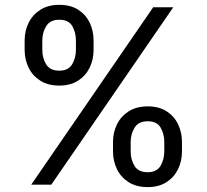

<svg xmlns="http://www.w3.org/2000/svg" viewBox="-20 -757 847 787"><path d="M81 -552.6V-590.9Q81 -630.7 97.5 -663.9Q114 -697.1 145.8 -717.2Q177.6 -737.2 223 -737.2Q269.2 -737.2 300.4 -717.2Q331.7 -697.1 347.7 -663.9Q363.6 -630.7 363.6 -590.9V-552.6Q363.6 -512.8 347.5 -479.6Q331.3 -446.4 299.9 -426.3Q268.5 -406.2 223 -406.2Q176.8 -406.2 145.2 -426.3Q113.6 -446.4 97.3 -479.6Q81 -512.8 81 -552.6ZM690.3 -727.3 190.3 0H108L608 -727.3ZM153.4 -590.9V-552.6Q153.4 -519.5 169 -493.4Q184.7 -467.3 223 -467.3Q260.3 -467.3 275.7 -493.4Q291.2 -519.5 291.2 -552.6V-590.9Q291.2 -623.9 276.3 -650Q261.4 -676.1 223 -676.1Q185.7 -676.1 169.6 -650Q153.4 -623.9 153.4 -590.9ZM443.2 -136.4V-174.7Q443.2 -214.5 459.7 -247.7Q476.2 -280.9 508 -301Q539.8 -321 585.2 -321Q631.4 -321 662.6 -301Q693.9 -280.9 709.9 -247.7Q725.9 -214.5 725.9 -174.7V-136.4Q725.9 -96.6 709.7 -63.4Q693.5 -30.2 662.1 -10.1Q630.7 9.9 585.2 9.9Q539.1 9.9 507.5 -10.1Q475.9 -30.2 459.5 -63.4Q443.2 -96.6 443.2 -136.4ZM515.6 -174.7V-136.4Q515.6 -103.3 531.2 -77.2Q546.9 -51.1 585.2 -51.1Q622.5 -51.1 638 -77.2Q653.4 -103.3 653.4 -136.4V-174.7Q653.4 -207.7 638.5 -233.8Q623.6 -259.9 585.2 -259.9Q547.9 -259.9 531.8 -233.8Q515.6 -207.7 515.6 -174.7Z"/></svg>

Font: Interface
Style: Regular
Weight: 400
Designer: Rasmus Andersson
Foundry: rsms
Version: Version 1.8